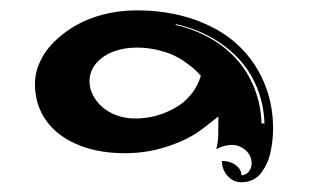

<svg xmlns="http://www.w3.org/2000/svg" viewBox="-20 -496 616 378"><path d="M48.8 -331.1Q48.8 -352.8 58.5 -374Q68.1 -395.3 86.3 -413.5Q104.5 -431.6 128.8 -445.7Q153.1 -459.7 184.2 -467.7Q215.3 -475.6 249 -475.6Q309.3 -475.6 359.7 -458.5Q410.2 -441.4 444.7 -410.8Q479.2 -380.1 498.4 -337Q517.6 -293.9 517.6 -243.2Q517.6 -231.9 516.5 -220.9Q515.4 -210 512.8 -197.5Q510.3 -185.1 505.5 -174.7Q500.7 -164.3 494.3 -155.6Q487.8 -147 477.8 -142.1Q467.8 -137.2 455.3 -137.2Q439.5 -137.2 428.2 -149.5Q417 -161.9 417 -179.2Q432.9 -179.2 444.1 -170.9Q455.3 -162.6 455.3 -150.9Q463.6 -150.9 469.5 -157.8Q475.3 -164.8 475.3 -174.6Q475.3 -189.7 463.6 -200.2Q451.9 -210.7 436.3 -210.7Q421.6 -210.7 405.8 -202.4Q409.7 -218 409.7 -231.9L409.9 -266.6L379.4 -242.9Q356.9 -225.6 327.9 -214.2Q298.8 -202.9 274.2 -198.6Q249.5 -194.3 226.6 -194.3Q164.3 -194.3 119.9 -217.3Q85.7 -234.9 67.3 -264Q48.8 -293.2 48.8 -331.1ZM156.2 -335.9Q156.2 -322 163 -308.8Q169.7 -295.7 181.3 -285.4Q192.9 -275.1 209.8 -268.9Q226.8 -262.7 246.1 -262.7Q260 -262.7 274.7 -265.3Q289.3 -267.8 305.2 -274.2Q321 -280.5 334.5 -289.8Q347.9 -299.1 359 -313.8Q370.1 -328.6 375.5 -346.9Q368.9 -354 363.4 -359.1Q357.9 -364.3 345.5 -373.2Q333 -382.1 320.4 -387.8Q307.9 -393.6 288.8 -397.9Q269.8 -402.3 249 -402.3Q223.6 -402.3 202.6 -394.2Q181.6 -386 168.9 -370.7Q156.2 -355.5 156.2 -335.9ZM325.7 -446.8Q361.8 -438.7 392.3 -421.6Q422.9 -404.5 445.2 -380Q467.5 -355.5 480.6 -322.9Q493.7 -290.3 494.9 -252.9H500.7Q499.5 -290.8 485.8 -323.9Q472.2 -356.9 448.7 -381.6Q425.3 -406.2 394.2 -423.3Q363 -440.4 326.2 -448.5Z"/></svg>

Font: AgreloyInT3
Style: Medium
Weight: 400
Designer: gluk
Foundry: gluk
Version: Version 0.27